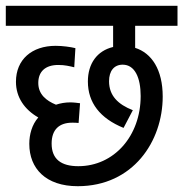

<svg xmlns="http://www.w3.org/2000/svg" viewBox="-20 -642 632 662"><path d="M250 -69C191 -69 158 -93 158 -147C158 -196 185 -219 229 -219C235 -219 244 -219 251 -218L256 -286C249 -287 234 -289 222 -289C205 -289 188 -286 173 -281C139 -295 112 -317 112 -356C112 -395 136 -418 181 -418C204 -418 219 -414 236 -410L240 -476C224 -480 196 -484 172 -484C90 -484 35 -437 35 -360C35 -306 65 -264 112 -237C90 -212 81 -178 81 -146C81 -61 138 0 248 0C439 0 541 -155 541 -309C541 -402 503 -459 446 -477V-553H592V-622H0V-553H370V-480C315 -467 283 -423 283 -361C283 -288 325 -234 406 -201L438 -262C387 -282 356 -312 356 -362C356 -397 373 -419 403 -419C445 -419 465 -374 465 -311C465 -173 373 -69 250 -69Z"/></svg>

Font: Noto Sans Devanagari UI Condensed
Style: Regular
Weight: 400
Width: 3
Designer: Jelle Bosma - Monotype Design Team
Foundry: Monotype Imaging Inc.
Version: Version 2.003